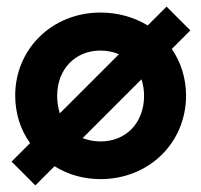

<svg xmlns="http://www.w3.org/2000/svg" viewBox="-20 -532 609 581"><path d="M284 10C431 10 543 -100 543 -243C543 -296 527 -344 500 -384L556 -440L484 -512L427 -455C386 -480 337 -494 284 -494C138 -494 26 -384 26 -243C26 -189 42 -139 71 -99L15 -43L87 29L145 -29C185 -4 232 10 284 10ZM153 -242C153 -322 207 -379 284 -379C304 -379 323 -375 340 -368L161 -189C156 -205 153 -223 153 -242ZM230 -114 408 -292C413 -277 416 -260 416 -242C416 -161 362 -104 284 -104C264 -104 246 -108 230 -114Z"/></svg>

Font: MV Cash SemiBold
Style: Regular
Weight: 600
Designer: Rodrigo Fuenzalida
Foundry: fragTYPE
Version: Version 1.100;Glyphs 3.1.2 (3151)